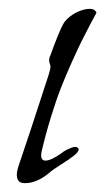

<svg xmlns="http://www.w3.org/2000/svg" viewBox="-20 -408 238 434"><path d="M198 -379Q196 -376 184.5 -354Q173 -332 165 -316Q157 -300 143 -269Q129 -238 118 -210Q107 -182 95 -143Q83 -104 74 -65Q73 -60 73 -57Q73 -51 75.5 -48Q78 -45 83 -45Q95 -45 118 -61Q124 -66 130 -69Q136 -72 141 -74Q146 -76 150 -76Q153 -76 155 -74.5Q157 -73 158 -71Q158 -65 147.5 -56.5Q137 -48 118.5 -36.5Q100 -25 91 -17Q63 6 37 6Q31 6 27 4.5Q23 3 20.5 -1.5Q18 -6 18 -12Q18 -21 22 -33Q45 -100 90 -239Q92 -246 93 -250Q94 -254 94 -257Q94 -261 92.5 -264.5Q91 -268 91 -271Q91 -273 91.5 -276Q92 -279 94 -283Q112 -333 122 -352Q127 -362 138 -370.5Q149 -379 161 -383.5Q173 -388 183 -388Q189 -388 193 -385.5Q197 -383 198 -379Z"/></svg>

Font: Bilbo Swash Caps
Style: Regular
Weight: 400
Designer: Robert E. Leuschke
Foundry: Robert E. Leuschke
Version: Version 1.002